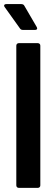

<svg xmlns="http://www.w3.org/2000/svg" viewBox="-32 -909 262 929"><path d="M146 -777.8Q147.9 -773.9 147.9 -772Q147.9 -764.2 137.2 -764.2H79.1Q69.3 -764.2 64.9 -771L-8.8 -874Q-12.2 -878.9 -12.2 -880.9Q-12.2 -889.2 -1 -889.2H70.8Q82 -889.2 85.9 -880.9ZM59.1 0Q53.7 0 50.3 -3.4Q46.9 -6.8 46.9 -12.2V-688Q46.9 -693.4 50.3 -696.8Q53.7 -700.2 59.1 -700.2H150.9Q156.2 -700.2 159.7 -696.8Q163.1 -693.4 163.1 -688V-12.2Q163.1 -6.8 159.7 -3.4Q156.2 0 150.9 0Z"/></svg>

Font: Barlow Condensed SemiBold
Style: Regular
Weight: 600
Width: 3
Designer: Jeremy Tribby
Foundry: Tribby Type
Version: Version 1.422;hotconv 1.0.109;makeotfexe 2.5.65596